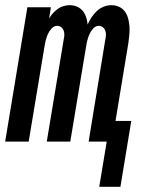

<svg xmlns="http://www.w3.org/2000/svg" viewBox="-33 -548 553 743"><path d="M351 175 380 0H310L375 -398Q377 -406 377 -414.5Q377 -423 374 -430.5Q371 -438 364.5 -443Q358 -448 349 -448Q337 -448 327.5 -437.5Q318 -427 313 -415.5Q308 -404 305 -392Q302 -380 300 -367L239 0H148L214 -398Q216 -406 216 -414.5Q216 -423 213 -430.5Q210 -438 203.5 -443Q197 -448 188 -448Q176 -448 166.5 -437.5Q157 -427 152 -415.5Q147 -404 144 -392Q141 -380 139 -367L78 0H-13L73 -520H164L157 -476Q163 -487 171.5 -496.5Q180 -506 190.5 -513.5Q201 -521 213 -524.5Q225 -528 237 -528Q237 -528 237 -528Q237 -528 237 -528Q252 -528 265.5 -522Q279 -516 287.5 -505.5Q296 -495 300.5 -481Q305 -467 306 -453Q312 -467 321 -480.5Q330 -494 341.5 -505Q353 -516 368 -522Q383 -528 398 -528Q414 -528 428 -521.5Q442 -515 450.5 -503Q459 -491 463 -476Q467 -461 468 -445.5Q469 -430 467.5 -414Q466 -398 464 -383L414 -80H475L433 175Z"/></svg>

Font: Iosevka SS04 Medium
Style: Italic
Weight: 500
Italic angle: -9°
Monospace: yes
Designer: Belleve Invis
Foundry: Belleve Invis
Version: Version 19.0.0; ttfautohint (v1.8.4)